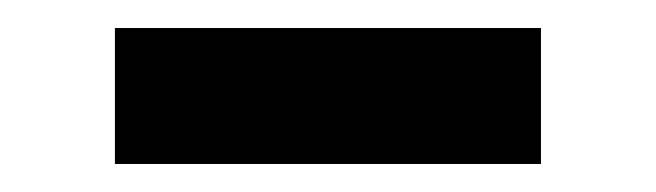

<svg xmlns="http://www.w3.org/2000/svg" viewBox="-20 -738 468 137"><path d="M62 -621V-718H366V-621Z"/></svg>

Font: Raleway Thin ExtraBold
Style: Regular
Weight: 800
Version: Version 4.026